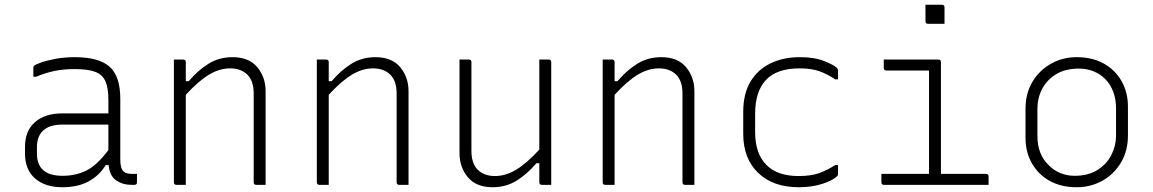

<svg xmlns="http://www.w3.org/2000/svg" viewBox="-20 -776 4840 806"><path d="M485 -361V-106Q485 -70 498 -57Q509 -46 534 -46H555V-11Q555 0 544 0H532Q495 0 467.5 -19Q440 -38 436 -83H424Q396 -38 351 -14Q306 10 242 10Q169 10 127 -27Q85 -64 85 -131V-159Q85 -227 127 -263.5Q169 -300 242 -300H435V-356Q435 -407 422.5 -435Q410 -463 379.5 -474.5Q349 -486 294 -486Q248 -486 210.5 -478.5Q173 -471 132 -454H120V-492Q120 -497 123 -500Q128 -505 152 -513.5Q176 -522 213 -529Q250 -536 294 -536Q395 -536 440 -496Q485 -456 485 -361ZM135 -132Q135 -38 242 -38Q298 -38 342.5 -60Q387 -82 435 -146V-253H242Q186 -253 159 -226Q135 -202 135 -158Z M760 0H721Q710 0 710 -11V-526H749Q760 -526 760 -515V-435H772Q811 -481 855.5 -508.5Q900 -536 956 -536Q1025 -536 1060 -494Q1095 -452 1095 -393V0H1056Q1045 0 1045 -11V-383Q1045 -437 1018 -463Q991 -489 946 -489Q901 -489 856.5 -462Q812 -435 760 -378Z M1360 0H1321Q1310 0 1310 -11V-526H1349Q1360 -526 1360 -515V-435H1372Q1411 -481 1455.5 -508.5Q1500 -536 1556 -536Q1625 -536 1660 -494Q1695 -452 1695 -393V0H1656Q1645 0 1645 -11V-383Q1645 -437 1618 -463Q1591 -489 1546 -489Q1501 -489 1456.5 -462Q1412 -435 1360 -378Z M1948 -526Q1959 -526 1959 -515V-143Q1959 -89 1986 -63Q2013 -37 2058 -37Q2103 -37 2147.5 -64Q2192 -91 2244 -148V-526H2283Q2294 -526 2294 -515V0H2255Q2244 0 2244 -11V-91H2232Q2193 -45 2148.5 -17.5Q2104 10 2048 10Q1979 10 1944 -32Q1909 -74 1909 -133V-526Z M2560 0H2521Q2510 0 2510 -11V-526H2549Q2560 -526 2560 -515V-435H2572Q2611 -481 2655.5 -508.5Q2700 -536 2756 -536Q2825 -536 2860 -494Q2895 -452 2895 -393V0H2856Q2845 0 2845 -11V-383Q2845 -437 2818 -463Q2791 -489 2746 -489Q2701 -489 2656.5 -462Q2612 -435 2560 -378Z M3337 -536Q3400 -536 3440.5 -519.5Q3481 -503 3492 -492Q3498 -486 3498 -479V-443H3486Q3455 -464 3421 -476.5Q3387 -489 3337 -489Q3241 -489 3195.5 -440.5Q3150 -392 3150 -298V-221Q3150 -131 3198 -83Q3244 -37 3332 -37Q3384 -37 3418 -49Q3452 -61 3486 -83H3498V-45Q3498 -40 3495 -37Q3477 -19 3433 -4.5Q3389 10 3333 10Q3225 10 3162.5 -50.5Q3100 -111 3100 -214V-306Q3100 -384 3131.5 -435Q3163 -486 3216.5 -511Q3270 -536 3337 -536Z M3680 -46H3880V-480H3701Q3690 -480 3690 -491V-526H3919Q3930 -526 3930 -515V-46H4119Q4130 -46 4130 -35V0H3691Q3680 0 3680 -11ZM3865 -756H3934Q3945 -756 3945 -745V-676H3876Q3865 -676 3865 -687Z M4500 -536Q4566 -536 4614 -509Q4662 -482 4688.5 -435Q4715 -388 4715 -328V-207Q4715 -143 4686 -94Q4657 -45 4608 -17.5Q4559 10 4500 10Q4434 10 4386 -17Q4338 -44 4311.5 -91Q4285 -138 4285 -198V-319Q4285 -384 4314 -432.5Q4343 -481 4392 -508.5Q4441 -536 4500 -536ZM4509 -488Q4452 -488 4413.5 -464.5Q4375 -441 4355 -403Q4335 -365 4335 -319V-205Q4335 -128 4382 -83Q4402 -62 4430 -50Q4458 -38 4491 -38Q4548 -38 4587 -62.5Q4626 -87 4645.5 -125.5Q4665 -164 4665 -207V-321Q4665 -360 4653 -391.5Q4641 -423 4619 -445Q4599 -465 4571 -476.5Q4543 -488 4509 -488Z"/></svg>

Font: Recursive Mn Lnr St Lt
Style: Regular
Weight: 300
Monospace: yes
Version: Version 1.079;hotconv 1.0.112;makeotfexe 2.5.65598; ttfautoh